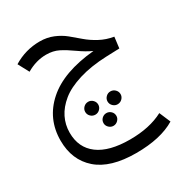

<svg xmlns="http://www.w3.org/2000/svg" viewBox="-189 -591 1022 1087"><g transform="rotate(-30 321.5 -47.5)"><path d="M612 232 643 305Q547 363 387 363Q219 363 134.5 289Q50 215 50 88Q50 -54 155 -147Q260 -240 465 -259Q425 -277 381 -308.5Q337 -340 302 -357.5Q267 -375 222 -375Q156 -375 93 -338L55 -409Q135 -458 228 -458Q275 -458 315 -441.5Q355 -425 385.5 -400Q416 -375 446 -349Q476 -323 517.5 -300.5Q559 -278 608 -270L599 -198L513 -195Q410 -191 332 -167Q254 -143 208 -105.5Q162 -68 139.5 -22.5Q117 23 117 75Q117 173 188 226Q259 279 395 279Q523 279 612 232ZM295 59Q277 59 264.5 46.5Q252 34 252 17Q252 0 264.5 -12.5Q277 -25 295 -25Q312 -25 324.5 -12.5Q337 0 337 17Q337 34 324.5 46.5Q312 59 295 59ZM433 71Q416 71 403.5 58.5Q391 46 391 29Q391 12 403.5 -0.5Q416 -13 433 -13Q451 -13 463.5 -0.5Q476 12 476 29Q476 46 463.5 58.5Q451 71 433 71ZM310 124Q310 106 322.5 94Q335 82 352 82Q369 82 381.5 94Q394 106 394 124Q394 140 381.5 152.5Q369 165 352 165Q335 165 322.5 152.5Q310 140 310 124Z"/></g></svg>

Font: FiraGO Book
Style: Regular
Weight: 350
Designer: bBox Type
Foundry: bBox Type GmbH
Version: Version 1.001;PS 001.001;hotconv 1.0.88;makeotf.lib2.5.64775